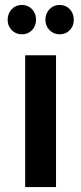

<svg xmlns="http://www.w3.org/2000/svg" viewBox="-20 -758 329 778"><path d="M82 0V-534H207V0ZM222 -619Q197 -619 180.5 -636Q164 -653 164 -678Q164 -703 180.5 -720.5Q197 -738 222 -738Q246 -738 262.5 -721Q279 -704 279 -678Q279 -652 262.5 -635.5Q246 -619 222 -619ZM69 -619Q44 -619 27.5 -636Q11 -653 11 -678Q11 -703 27.5 -720.5Q44 -738 69 -738Q93 -738 109.5 -721Q126 -704 126 -678Q126 -652 109.5 -635.5Q93 -619 69 -619Z"/></svg>

Font: MOST Montserrat SemiBold
Style: Regular
Weight: 600
Designer: Julieta Ulanovsky
Foundry: Julieta Ulanovsky
Version: Version 8.000;March 11, 2024;FontCreator 15.0.0.2926 64-bit